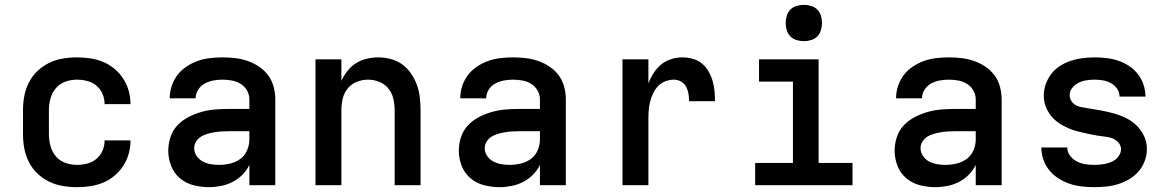

<svg xmlns="http://www.w3.org/2000/svg" viewBox="-20 -765 4840 793"><path d="M298 8Q268 8 238.5 3Q209 -2 182.5 -15Q156 -28 134.5 -48.5Q113 -69 99.5 -95.5Q86 -122 80.5 -151Q75 -180 75 -210V-310Q75 -340 80.5 -369Q86 -398 99.5 -424.5Q113 -451 134.5 -471.5Q156 -492 182.5 -505Q209 -518 238.5 -523Q268 -528 298 -528Q325 -528 352.5 -524Q380 -520 405.5 -509.5Q431 -499 452.5 -481Q474 -463 489 -440Q504 -417 511.5 -390Q519 -363 519 -335Q519 -335 519 -335Q519 -335 519 -335H412Q412 -335 412 -335Q412 -335 412 -335Q412 -357 403.5 -377Q395 -397 378.5 -411Q362 -425 340.5 -430.5Q319 -436 298 -436Q273 -436 249.5 -427.5Q226 -419 210.5 -400.5Q195 -382 188.5 -358Q182 -334 182 -310V-210Q182 -186 188.5 -162Q195 -138 210.5 -119.5Q226 -101 249.5 -92.5Q273 -84 298 -84Q319 -84 340.5 -89.5Q362 -95 378.5 -109Q395 -123 403.5 -143Q412 -163 412 -185Q412 -185 412 -185Q412 -185 412 -185H519Q519 -185 519 -185Q519 -185 519 -185Q519 -157 511.5 -130Q504 -103 489 -80Q474 -57 452.5 -39Q431 -21 405.5 -10.5Q380 0 352.5 4Q325 8 298 8Z M843 8Q811 8 779.5 0Q748 -8 723.5 -28.5Q699 -49 687 -79.5Q675 -110 675 -142Q675 -171 684 -198.5Q693 -226 712 -246.5Q731 -267 756.5 -280.5Q782 -294 809.5 -302Q837 -310 865 -312.5Q893 -315 922 -315H1010V-355Q1010 -374 1000 -391.5Q990 -409 973.5 -419Q957 -429 937.5 -432.5Q918 -436 899 -436Q880 -436 861 -432.5Q842 -429 825.5 -420Q809 -411 798.5 -394.5Q788 -378 788 -359Q788 -359 788 -359Q788 -359 788 -359Q788 -359 788 -359Q788 -359 788 -359H681Q681 -359 681 -359.5Q681 -360 681 -360Q681 -386 689.5 -411Q698 -436 713.5 -456Q729 -476 751 -490.5Q773 -505 797 -513.5Q821 -522 847 -525Q873 -528 899 -528Q925 -528 951 -525Q977 -522 1002 -513.5Q1027 -505 1049.5 -490Q1072 -475 1087.5 -454Q1103 -433 1110 -407Q1117 -381 1117 -355V0H1010V-84Q999 -61 981 -43Q963 -25 940.5 -13.5Q918 -2 893 3Q868 8 843 8ZM885 -84Q908 -84 931 -89.5Q954 -95 972.5 -108.5Q991 -122 1000.5 -144Q1010 -166 1010 -189V-223H922Q907 -223 892.5 -222Q878 -221 864 -218.5Q850 -216 836 -212Q822 -208 810 -200.5Q798 -193 790 -180.5Q782 -168 782 -153Q782 -136 792 -121Q802 -106 817.5 -98Q833 -90 850 -87Q867 -84 885 -84Z M1283 0V-520H1390V-431Q1400 -453 1415 -472Q1430 -491 1450.5 -504Q1471 -517 1495 -522.5Q1519 -528 1543 -528Q1569 -528 1595 -521Q1621 -514 1642 -498.5Q1663 -483 1678 -461Q1693 -439 1702 -414Q1711 -389 1714 -362.5Q1717 -336 1717 -310V0H1610V-310Q1610 -334 1604.5 -357.5Q1599 -381 1584 -399.5Q1569 -418 1546.5 -427Q1524 -436 1500 -436Q1476 -436 1453.5 -427Q1431 -418 1416 -399.5Q1401 -381 1395.5 -357.5Q1390 -334 1390 -310V0Z M2043 8Q2011 8 1979.5 0Q1948 -8 1923.5 -28.5Q1899 -49 1887 -79.5Q1875 -110 1875 -142Q1875 -171 1884 -198.5Q1893 -226 1912 -246.5Q1931 -267 1956.5 -280.5Q1982 -294 2009.5 -302Q2037 -310 2065 -312.5Q2093 -315 2122 -315H2210V-355Q2210 -374 2200 -391.5Q2190 -409 2173.5 -419Q2157 -429 2137.5 -432.5Q2118 -436 2099 -436Q2080 -436 2061 -432.5Q2042 -429 2025.5 -420Q2009 -411 1998.5 -394.5Q1988 -378 1988 -359Q1988 -359 1988 -359Q1988 -359 1988 -359Q1988 -359 1988 -359Q1988 -359 1988 -359H1881Q1881 -359 1881 -359.5Q1881 -360 1881 -360Q1881 -386 1889.5 -411Q1898 -436 1913.5 -456Q1929 -476 1951 -490.5Q1973 -505 1997 -513.5Q2021 -522 2047 -525Q2073 -528 2099 -528Q2125 -528 2151 -525Q2177 -522 2202 -513.5Q2227 -505 2249.5 -490Q2272 -475 2287.5 -454Q2303 -433 2310 -407Q2317 -381 2317 -355V0H2210V-84Q2199 -61 2181 -43Q2163 -25 2140.5 -13.5Q2118 -2 2093 3Q2068 8 2043 8ZM2085 -84Q2108 -84 2131 -89.5Q2154 -95 2172.5 -108.5Q2191 -122 2200.5 -144Q2210 -166 2210 -189V-223H2122Q2107 -223 2092.5 -222Q2078 -221 2064 -218.5Q2050 -216 2036 -212Q2022 -208 2010 -200.5Q1998 -193 1990 -180.5Q1982 -168 1982 -153Q1982 -136 1992 -121Q2002 -106 2017.5 -98Q2033 -90 2050 -87Q2067 -84 2085 -84Z M2551 0V-520H2658V-420Q2666 -442 2679 -462.5Q2692 -483 2710 -498Q2728 -513 2751 -520.5Q2774 -528 2798 -528Q2819 -528 2840 -522.5Q2861 -517 2878 -503.5Q2895 -490 2906 -471Q2917 -452 2923 -431.5Q2929 -411 2931 -390Q2933 -369 2933 -347H2826Q2826 -363 2823.5 -378Q2821 -393 2814 -406.5Q2807 -420 2793 -428Q2779 -436 2764 -436Q2746 -436 2728.5 -429.5Q2711 -423 2698.5 -410Q2686 -397 2678 -380.5Q2670 -364 2665.5 -346.5Q2661 -329 2659.5 -311.5Q2658 -294 2658 -276V0Z M3099 0V-92H3255V-428H3115V-520H3361V-92H3501V0ZM3300 -595Q3285 -595 3270 -599.5Q3255 -604 3244.5 -614.5Q3234 -625 3229.5 -640Q3225 -655 3225 -670Q3225 -685 3229.5 -700Q3234 -715 3244.5 -725.5Q3255 -736 3270 -740.5Q3285 -745 3300 -745Q3315 -745 3330 -740.5Q3345 -736 3355.5 -725.5Q3366 -715 3370.5 -700Q3375 -685 3375 -670Q3375 -655 3370.5 -640Q3366 -625 3355.5 -614.5Q3345 -604 3330 -599.5Q3315 -595 3300 -595Z M3843 8Q3811 8 3779.5 0Q3748 -8 3723.5 -28.5Q3699 -49 3687 -79.5Q3675 -110 3675 -142Q3675 -171 3684 -198.5Q3693 -226 3712 -246.5Q3731 -267 3756.5 -280.5Q3782 -294 3809.5 -302Q3837 -310 3865 -312.5Q3893 -315 3922 -315H4010V-355Q4010 -374 4000 -391.5Q3990 -409 3973.5 -419Q3957 -429 3937.5 -432.5Q3918 -436 3899 -436Q3880 -436 3861 -432.5Q3842 -429 3825.5 -420Q3809 -411 3798.5 -394.5Q3788 -378 3788 -359Q3788 -359 3788 -359Q3788 -359 3788 -359Q3788 -359 3788 -359Q3788 -359 3788 -359H3681Q3681 -359 3681 -359.5Q3681 -360 3681 -360Q3681 -386 3689.5 -411Q3698 -436 3713.5 -456Q3729 -476 3751 -490.5Q3773 -505 3797 -513.5Q3821 -522 3847 -525Q3873 -528 3899 -528Q3925 -528 3951 -525Q3977 -522 4002 -513.5Q4027 -505 4049.5 -490Q4072 -475 4087.5 -454Q4103 -433 4110 -407Q4117 -381 4117 -355V0H4010V-84Q3999 -61 3981 -43Q3963 -25 3940.5 -13.5Q3918 -2 3893 3Q3868 8 3843 8ZM3885 -84Q3908 -84 3931 -89.5Q3954 -95 3972.5 -108.5Q3991 -122 4000.5 -144Q4010 -166 4010 -189V-223H3922Q3907 -223 3892.5 -222Q3878 -221 3864 -218.5Q3850 -216 3836 -212Q3822 -208 3810 -200.5Q3798 -193 3790 -180.5Q3782 -168 3782 -153Q3782 -136 3792 -121Q3802 -106 3817.5 -98Q3833 -90 3850 -87Q3867 -84 3885 -84Z M4498 8Q4473 8 4447.5 5Q4422 2 4398 -6Q4374 -14 4352 -28Q4330 -42 4314 -61.5Q4298 -81 4289.5 -105.5Q4281 -130 4281 -156H4388Q4388 -137 4399.5 -122Q4411 -107 4427 -98.5Q4443 -90 4461.5 -87Q4480 -84 4498 -84Q4510 -84 4522 -85Q4534 -86 4545.5 -88.5Q4557 -91 4568.5 -95.5Q4580 -100 4589 -107.5Q4598 -115 4604 -126Q4610 -137 4610 -149Q4610 -164 4599.5 -176Q4589 -188 4575 -193.5Q4561 -199 4545.5 -200.5Q4530 -202 4515 -204.5Q4500 -207 4485 -210Q4470 -213 4455 -216.5Q4440 -220 4425 -224Q4410 -228 4396 -234Q4382 -240 4368.5 -247.5Q4355 -255 4343 -264.5Q4331 -274 4321.5 -286Q4312 -298 4305 -311.5Q4298 -325 4294.5 -340Q4291 -355 4291 -371Q4291 -395 4299.5 -418.5Q4308 -442 4323.5 -461.5Q4339 -481 4360 -494Q4381 -507 4404.5 -514.5Q4428 -522 4452.5 -525Q4477 -528 4502 -528Q4526 -528 4551 -525Q4576 -522 4599.5 -514Q4623 -506 4644 -492Q4665 -478 4680 -458.5Q4695 -439 4703 -415Q4711 -391 4711 -366H4604Q4604 -384 4594 -398.5Q4584 -413 4568.5 -421.5Q4553 -430 4536 -433Q4519 -436 4502 -436Q4485 -436 4468 -433.5Q4451 -431 4435.5 -423.5Q4420 -416 4409 -402.5Q4398 -389 4398 -372Q4398 -360 4404 -349.5Q4410 -339 4420 -332.5Q4430 -326 4441.5 -323.5Q4453 -321 4464 -320L4466 -319Q4493 -315 4520.5 -310Q4548 -305 4575 -298Q4602 -291 4627.5 -279Q4653 -267 4673 -248Q4693 -229 4705 -203.5Q4717 -178 4717 -150Q4717 -125 4708 -100.5Q4699 -76 4682.5 -57Q4666 -38 4644 -25Q4622 -12 4598 -4.5Q4574 3 4549 5.5Q4524 8 4498 8Z"/></svg>

Font: Iosevka Custom SmBdEx
Style: Regular
Weight: 600
Width: 7
Monospace: yes
Designer: Belleve Invis
Foundry: Belleve Invis
Version: Version 11.2.4; ttfautohint (v1.8.4)